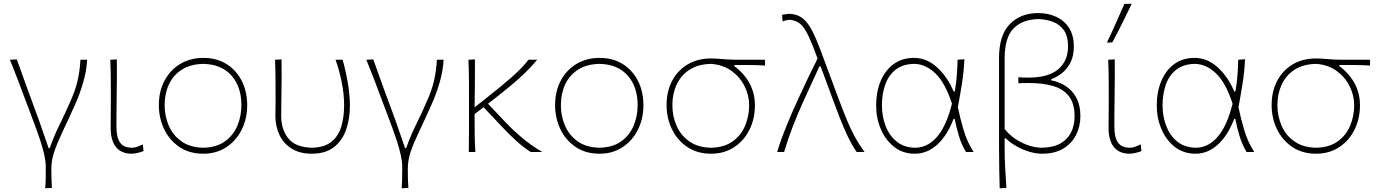

<svg xmlns="http://www.w3.org/2000/svg" viewBox="-20 -814 7388 1028"><path d="M222 194Q224.5 164.5 224.8 137Q225 109.5 225 77.5Q225 50.5 217 14.8Q209 -21 196.8 -58.5Q184.5 -96 172 -129.8Q159.5 -163.5 150.5 -187L117.5 -275Q97.5 -328.5 76.2 -384.5Q55 -440.5 33 -494L70 -496Q96 -422.5 127.8 -335.5Q159.5 -248.5 188.5 -170.5L240.5 -20.5H246Q269.5 -87.5 300 -148.5Q330.5 -209.5 355.5 -268.5Q383.5 -329 395.8 -383.8Q408 -438.5 410.5 -494H446.5Q443.5 -435 425.5 -372.8Q407.5 -310.5 382 -254Q344 -169.5 315.2 -109.2Q286.5 -49 270.8 -2.5Q255 44 255 88Q255 116.5 255.5 141Q256 165.5 258 192.5Z M685 9Q630.5 9 601.5 -26Q572.5 -61 572.5 -130Q572.5 -173.5 573 -205Q573.5 -236.5 573.5 -271Q573.5 -332 573.2 -385Q573 -438 570.5 -494L605.5 -496Q606.5 -402.5 605 -324Q603.5 -245.5 603.5 -191V-135Q603.5 -78.5 622.8 -50.8Q642 -23 688 -23Q699.5 -23 714 -28Q728.5 -33 744.5 -41L748.5 -5Q734.5 0.5 716.2 4.8Q698 9 685 9Z M1068.5 9Q993.5 9 940.2 -27.2Q887 -63.5 858.8 -122.8Q830.5 -182 830.5 -251Q830.5 -325 860.8 -382Q891 -439 944.8 -471.5Q998.5 -504 1068.5 -504Q1140.5 -504 1193.2 -470.8Q1246 -437.5 1274.8 -380.2Q1303.5 -323 1303.5 -251Q1303.5 -178.5 1274 -119.5Q1244.5 -60.5 1191.5 -25.8Q1138.5 9 1068.5 9ZM1068.5 -23Q1139 -24.5 1184.2 -57Q1229.5 -89.5 1251 -141Q1272.5 -192.5 1272.5 -251Q1272.5 -349.5 1219 -409.8Q1165.5 -470 1068.5 -472Q999.5 -470.5 953.5 -441Q907.5 -411.5 884.5 -362Q861.5 -312.5 861.5 -251Q861.5 -192.5 883.8 -141Q906 -89.5 951.8 -57Q997.5 -24.5 1068.5 -23Z M1649 9Q1585.5 9 1542 -18Q1498.5 -45 1476.5 -90.8Q1454.5 -136.5 1454.5 -193.5Q1454.5 -218 1455 -236.2Q1455.5 -254.5 1455.5 -271Q1455.5 -332 1455.2 -385Q1455 -438 1452.5 -494L1487.5 -496Q1488.5 -403.5 1487 -325.5Q1485.5 -247.5 1485.5 -193.5Q1485.5 -121.5 1523.2 -73.5Q1561 -25.5 1649 -23Q1718.5 -24.5 1756 -56Q1793.5 -87.5 1808 -138.5Q1822.5 -189.5 1822.5 -250Q1822.5 -311.5 1809 -377Q1795.5 -442.5 1776.5 -494H1814.5Q1824.5 -459.5 1833.5 -417Q1842.5 -374.5 1848 -331.2Q1853.5 -288 1853.5 -250Q1853.5 -175.5 1832.2 -117Q1811 -58.5 1766 -24.8Q1721 9 1649 9Z M2130.5 194Q2133 164.5 2133.2 137Q2133.5 109.5 2133.5 77.5Q2133.5 50.5 2125.5 14.8Q2117.5 -21 2105.2 -58.5Q2093 -96 2080.5 -129.8Q2068 -163.5 2059 -187L2026 -275Q2006 -328.5 1984.8 -384.5Q1963.5 -440.5 1941.5 -494L1978.5 -496Q2004.5 -422.5 2036.2 -335.5Q2068 -248.5 2097 -170.5L2149 -20.5H2154.5Q2178 -87.5 2208.5 -148.5Q2239 -209.5 2264 -268.5Q2292 -329 2304.2 -383.8Q2316.5 -438.5 2319 -494H2355Q2352 -435 2334 -372.8Q2316 -310.5 2290.5 -254Q2252.5 -169.5 2223.8 -109.2Q2195 -49 2179.2 -2.5Q2163.5 44 2163.5 88Q2163.5 116.5 2164 141Q2164.5 165.5 2166.5 192.5Z M2490 0Q2491 -56.5 2491 -108.5Q2491 -160.5 2491 -221V-271Q2491 -332 2490.8 -385Q2490.5 -438 2488 -494L2523 -496Q2523.5 -419.5 2522.5 -353.8Q2521.5 -288 2521 -239.5L2577 -283.5Q2657.5 -346.5 2716.8 -398.2Q2776 -450 2809.5 -494H2856Q2828.5 -460 2793.2 -425.8Q2758 -391.5 2709.5 -351.2Q2661 -311 2593 -258.5L2689 -157Q2726.5 -117.5 2774.2 -77Q2822 -36.5 2884 0H2821.5Q2779 -28 2741.8 -62Q2704.5 -96 2669 -134L2569 -240L2521 -203Q2521 -148.5 2521.5 -100.2Q2522 -52 2525 0Z M3190 9Q3115 9 3061.8 -27.2Q3008.5 -63.5 2980.2 -122.8Q2952 -182 2952 -251Q2952 -325 2982.2 -382Q3012.5 -439 3066.2 -471.5Q3120 -504 3190 -504Q3262 -504 3314.8 -470.8Q3367.5 -437.5 3396.2 -380.2Q3425 -323 3425 -251Q3425 -178.5 3395.5 -119.5Q3366 -60.5 3313 -25.8Q3260 9 3190 9ZM3190 -23Q3260.5 -24.5 3305.8 -57Q3351 -89.5 3372.5 -141Q3394 -192.5 3394 -251Q3394 -349.5 3340.5 -409.8Q3287 -470 3190 -472Q3121 -470.5 3075 -441Q3029 -411.5 3006 -362Q2983 -312.5 2983 -251Q2983 -192.5 3005.2 -141Q3027.5 -89.5 3073.2 -57Q3119 -24.5 3190 -23Z M3787 9Q3713 9 3659.8 -27Q3606.5 -63 3577.8 -122.2Q3549 -181.5 3549 -251.5Q3549 -324.5 3578.5 -380.8Q3608 -437 3661.5 -469Q3715 -501 3787 -501Q3810 -501 3828.5 -499.2Q3847 -497.5 3873.2 -495.8Q3899.5 -494 3945 -494H4076V-463Q4038.5 -465.5 3998 -465.8Q3957.5 -466 3911.5 -466V-460Q3965 -420.5 3993.5 -367.2Q4022 -314 4022 -251Q4022 -178.5 3992.8 -119.5Q3963.5 -60.5 3910.5 -25.8Q3857.5 9 3787 9ZM3787 -23Q3857.5 -24.5 3902.8 -57Q3948 -89.5 3969.5 -141Q3991 -192.5 3991 -251Q3991 -302.5 3967 -351.5Q3943 -400.5 3897.2 -434Q3851.5 -467.5 3787 -472Q3718 -470.5 3672 -440.8Q3626 -411 3603 -361.5Q3580 -312 3580 -251.5Q3580 -192 3602.5 -140.5Q3625 -89 3671 -56.8Q3717 -24.5 3787 -23Z M4141 0Q4161.5 -67.5 4191.5 -141.2Q4221.5 -215 4252.5 -281.5Q4276.5 -333.5 4303 -389.5Q4329.5 -445.5 4357.5 -501Q4329.5 -577 4309 -621Q4288.5 -665 4266.2 -684.8Q4244 -704.5 4210 -708Q4203 -708 4193 -706.2Q4183 -704.5 4170.5 -699.5L4167 -734.5Q4178 -737 4190.2 -738.5Q4202.5 -740 4211.5 -740Q4251.5 -737 4278.8 -715Q4306 -693 4328.5 -649.2Q4351 -605.5 4376.5 -536.5L4469 -288Q4494 -221 4514 -172.5Q4534 -124 4556 -83.5Q4578 -43 4609 0H4567Q4542 -36 4519.5 -83Q4497 -130 4477.2 -181Q4457.5 -232 4440 -279.5L4373.5 -459H4367.5L4283.5 -276Q4251 -205 4224.8 -137Q4198.5 -69 4178 0Z M4878.5 9Q4814 9 4767.5 -27.5Q4721 -64 4696 -123Q4671 -182 4671 -249Q4671 -322.5 4695.2 -380.2Q4719.5 -438 4764.8 -471Q4810 -504 4873.5 -504Q4942.5 -504 4998 -452.8Q5053.5 -401.5 5086 -324H5092Q5100 -370 5103.2 -413Q5106.5 -456 5107 -494L5143.5 -497Q5141 -434 5130.8 -368.8Q5120.5 -303.5 5108.5 -240Q5121 -179.5 5139.5 -117Q5158 -54.5 5193 0H5152Q5128 -40 5114 -86.8Q5100 -133.5 5091.5 -177.5H5085.5Q5051 -87.5 4997.5 -39.2Q4944 9 4878.5 9ZM4878.5 -23Q4946.5 -23 4996.8 -81Q5047 -139 5077 -259Q5040.5 -371.5 4987.5 -421.8Q4934.5 -472 4873.5 -472Q4813 -470.5 4775 -440.5Q4737 -410.5 4719.5 -360.5Q4702 -310.5 4702 -249Q4702 -192 4721.2 -140.8Q4740.5 -89.5 4779.8 -57Q4819 -24.5 4878.5 -23Z M5332.5 194Q5331 137.5 5330 84.5Q5329 31.5 5329 -29V-504Q5329 -626 5386.8 -685Q5444.5 -744 5538.5 -744Q5591.5 -744 5634.8 -724.2Q5678 -704.5 5703.8 -664.8Q5729.5 -625 5729.5 -565.5Q5729.5 -514 5711.2 -478.8Q5693 -443.5 5665.2 -422Q5637.5 -400.5 5608.5 -390V-384Q5628.5 -380.5 5655 -369.8Q5681.5 -359 5706.5 -337.2Q5731.5 -315.5 5748 -280Q5764.5 -244.5 5764.5 -191Q5764.5 -137.5 5741.5 -91.8Q5718.5 -46 5673 -18.5Q5627.5 9 5559 9Q5528.5 9 5493 -1.2Q5457.5 -11.5 5424 -30Q5390.5 -48.5 5365 -73.5H5359V-29Q5359 31.5 5361.8 83.5Q5364.5 135.5 5368.5 192ZM5559 -23Q5622 -24.5 5660.2 -47.5Q5698.5 -70.5 5716 -108Q5733.5 -145.5 5733.5 -191Q5733.5 -259.5 5703.5 -298.5Q5673.5 -337.5 5618.2 -353.5Q5563 -369.5 5487 -369.5Q5473.5 -369.5 5459.8 -369.2Q5446 -369 5432.5 -368V-400.5Q5446 -399 5459.2 -398.8Q5472.5 -398.5 5486 -398.5Q5593.5 -398.5 5646 -443.2Q5698.5 -488 5698.5 -565.5Q5698.5 -619 5677.5 -650.2Q5656.5 -681.5 5620.5 -696Q5584.5 -710.5 5538.5 -712Q5452.5 -709.5 5405.8 -660.8Q5359 -612 5359 -499.5V-123.5Q5383 -92.5 5417.2 -69.8Q5451.5 -47 5488.8 -35Q5526 -23 5559 -23Z M6028 9Q5973.5 9 5944.5 -26Q5915.5 -61 5915.5 -130Q5915.5 -173.5 5916 -205Q5916.5 -236.5 5916.5 -271Q5916.5 -332 5916.2 -385Q5916 -438 5913.5 -494L5948.5 -496Q5949.5 -402.5 5948 -324Q5946.5 -245.5 5946.5 -191V-135Q5946.5 -78.5 5965.8 -50.8Q5985 -23 6031 -23Q6042.5 -23 6057 -28Q6071.5 -33 6087.5 -41L6091.5 -5Q6077.5 0.5 6059.2 4.8Q6041 9 6028 9ZM5906.5 -586Q5931.5 -638 5954.5 -689.8Q5977.5 -741.5 6000 -793L6039.5 -794Q6014.5 -741.5 5989 -690.2Q5963.5 -639 5935.5 -587Z M6381 9Q6316.5 9 6270 -27.5Q6223.5 -64 6198.5 -123Q6173.5 -182 6173.5 -249Q6173.5 -322.5 6197.8 -380.2Q6222 -438 6267.2 -471Q6312.5 -504 6376 -504Q6445 -504 6500.5 -452.8Q6556 -401.5 6588.5 -324H6594.5Q6602.5 -370 6605.8 -413Q6609 -456 6609.5 -494L6646 -497Q6643.5 -434 6633.2 -368.8Q6623 -303.5 6611 -240Q6623.5 -179.5 6642 -117Q6660.5 -54.5 6695.5 0H6654.5Q6630.5 -40 6616.5 -86.8Q6602.5 -133.5 6594 -177.5H6588Q6553.5 -87.5 6500 -39.2Q6446.5 9 6381 9ZM6381 -23Q6449 -23 6499.2 -81Q6549.5 -139 6579.5 -259Q6543 -371.5 6490 -421.8Q6437 -472 6376 -472Q6315.5 -470.5 6277.5 -440.5Q6239.5 -410.5 6222 -360.5Q6204.5 -310.5 6204.5 -249Q6204.5 -192 6223.8 -140.8Q6243 -89.5 6282.2 -57Q6321.5 -24.5 6381 -23Z M7026.5 9Q6952.5 9 6899.2 -27Q6846 -63 6817.2 -122.2Q6788.5 -181.5 6788.5 -251.5Q6788.5 -324.5 6818 -380.8Q6847.5 -437 6901 -469Q6954.5 -501 7026.5 -501Q7049.5 -501 7068 -499.2Q7086.5 -497.5 7112.8 -495.8Q7139 -494 7184.5 -494H7315.5V-463Q7278 -465.5 7237.5 -465.8Q7197 -466 7151 -466V-460Q7204.5 -420.5 7233 -367.2Q7261.5 -314 7261.5 -251Q7261.5 -178.5 7232.2 -119.5Q7203 -60.5 7150 -25.8Q7097 9 7026.5 9ZM7026.5 -23Q7097 -24.5 7142.2 -57Q7187.5 -89.5 7209 -141Q7230.5 -192.5 7230.5 -251Q7230.5 -302.5 7206.5 -351.5Q7182.5 -400.5 7136.8 -434Q7091 -467.5 7026.5 -472Q6957.5 -470.5 6911.5 -440.8Q6865.5 -411 6842.5 -361.5Q6819.5 -312 6819.5 -251.5Q6819.5 -192 6842 -140.5Q6864.5 -89 6910.5 -56.8Q6956.5 -24.5 7026.5 -23Z"/></svg>

Font: Commissioner Flair Thin
Style: Regular
Weight: 100
Designer: Kostas Bartsokas
Foundry: Kostas Bartsokas
Version: Version 1.000; ttfautohint (v1.8.3)